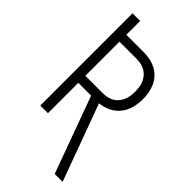

<svg xmlns="http://www.w3.org/2000/svg" viewBox="-291 -801 1082 1082"><g transform="rotate(45 250.0 -260.0)"><path d="M396 215 229 -242H127V0H66V-735H127V-625H265Q290 -625 315 -620Q340 -615 362.5 -603.5Q385 -592 402.5 -573.5Q420 -555 430.5 -532Q441 -509 445.5 -484Q450 -459 450 -434Q450 -399 441 -365Q432 -331 410.5 -304Q389 -277 357.5 -261.5Q326 -246 291 -243L459 215ZM127 -298H265Q282 -298 299.5 -301.5Q317 -305 332 -313.5Q347 -322 358.5 -335.5Q370 -349 377 -365Q384 -381 386.5 -398.5Q389 -416 389 -434Q389 -451 386.5 -468.5Q384 -486 377 -502Q370 -518 358.5 -531.5Q347 -545 332 -553.5Q317 -562 299.5 -566Q282 -570 265 -570H127Z"/></g></svg>

Font: Iosevka SS04 Light
Style: Regular
Weight: 300
Monospace: yes
Designer: Belleve Invis
Foundry: Belleve Invis
Version: Version 19.0.0; ttfautohint (v1.8.4)